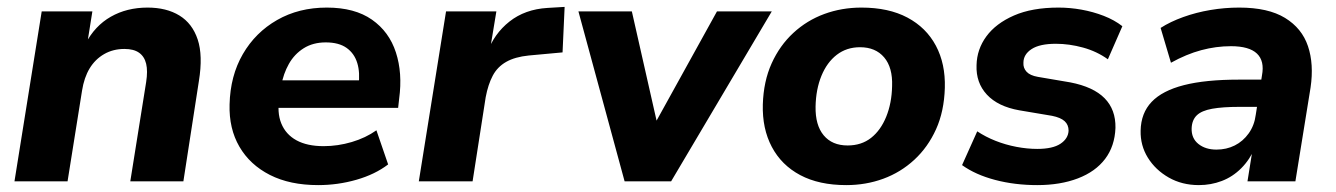

<svg xmlns="http://www.w3.org/2000/svg" viewBox="-20 -526 3877 557"><path d="M22 0 101 -493H248L233 -399H228Q255 -451 301.5 -477.5Q348 -504 408 -504Q463 -504 500.5 -481Q538 -458 553.5 -411.5Q569 -365 557 -291L512 0H358L404 -288Q409 -320 404 -341Q399 -362 383.5 -373Q368 -384 341 -384Q308 -384 282 -369Q256 -354 240 -327.5Q224 -301 218 -263L176 0Z M903 11Q821 11 763 -18.5Q705 -48 674.5 -100.5Q644 -153 646 -223Q648 -306 684.5 -369Q721 -432 784 -468Q847 -504 928 -504Q1009 -504 1059 -469Q1109 -434 1128.5 -374Q1148 -314 1138 -240L1135 -213H768L780 -293H1035L1020 -278Q1025 -315 1016.5 -343Q1008 -371 985.5 -387Q963 -403 925 -403Q888 -403 861 -386Q834 -369 818 -340.5Q802 -312 796 -278L791 -245Q783 -200 796 -168Q809 -136 840 -119Q871 -102 919 -102Q960 -102 1000.5 -114Q1041 -126 1072 -148L1106 -49Q1068 -20 1014 -4.5Q960 11 903 11Z M1195 0 1274 -493H1420L1400 -372H1393Q1413 -428 1458 -463.5Q1503 -499 1568 -503L1618 -506L1612 -374L1514 -365Q1474 -361 1448.5 -346.5Q1423 -332 1409.5 -306.5Q1396 -281 1389 -244L1351 0Z M1792 0 1658 -493H1813L1892 -144H1867L2060 -493H2219L1927 0Z M2435 11Q2356 11 2301.5 -18Q2247 -47 2219 -100Q2191 -153 2193 -223Q2195 -290 2218.5 -342Q2242 -394 2281.5 -430.5Q2321 -467 2371.5 -485.5Q2422 -504 2479 -504Q2558 -504 2612.5 -475Q2667 -446 2695 -393.5Q2723 -341 2721 -271Q2719 -203 2695.5 -151Q2672 -99 2632.5 -62.5Q2593 -26 2542.5 -7.5Q2492 11 2435 11ZM2439 -104Q2479 -104 2507 -126Q2535 -148 2551 -187.5Q2567 -227 2568 -276Q2570 -330 2545 -359.5Q2520 -389 2475 -389Q2436 -389 2407.5 -367Q2379 -345 2363 -306Q2347 -267 2346 -217Q2345 -163 2369.5 -133.5Q2394 -104 2439 -104Z M2989 11Q2924 11 2867 -4Q2810 -19 2771 -47L2815 -145Q2839 -129 2868 -117.5Q2897 -106 2928.5 -100Q2960 -94 2989 -94Q3034 -94 3056.5 -109Q3079 -124 3080 -147Q3080 -164 3068.5 -174.5Q3057 -185 3032 -190L2937 -206Q2875 -217 2843 -251.5Q2811 -286 2813 -337Q2814 -383 2841.5 -420.5Q2869 -458 2921.5 -481Q2974 -504 3051 -504Q3084 -504 3117.5 -498Q3151 -492 3182 -480Q3213 -468 3236 -450L3194 -354Q3162 -377 3122 -388Q3082 -399 3043 -399Q2996 -399 2972.5 -383.5Q2949 -368 2949 -344Q2948 -329 2958 -318Q2968 -307 2991 -303L3085 -287Q3152 -274 3184.5 -241Q3217 -208 3216 -155Q3214 -102 3186 -65Q3158 -28 3107 -8.5Q3056 11 2989 11Z M3458 11Q3409 11 3370.5 -11Q3332 -33 3310 -68.5Q3288 -104 3289 -147Q3290 -198 3321 -230.5Q3352 -263 3414.5 -279Q3477 -295 3574 -295H3652L3640 -216H3576Q3527 -216 3496.5 -210.5Q3466 -205 3452 -191.5Q3438 -178 3437 -154Q3436 -125 3456.5 -108.5Q3477 -92 3509 -92Q3538 -92 3562 -104Q3586 -116 3602.5 -139Q3619 -162 3623 -193L3641 -307Q3649 -349 3626.5 -370.5Q3604 -392 3551 -392Q3508 -392 3465 -380.5Q3422 -369 3377 -344L3347 -445Q3375 -463 3412.5 -476.5Q3450 -490 3491.5 -497Q3533 -504 3575 -504Q3659 -504 3708 -474Q3757 -444 3774.5 -392Q3792 -340 3782 -272L3738 0H3599L3615 -100H3622Q3606 -63 3581 -38Q3556 -13 3524.5 -1Q3493 11 3458 11Z"/></svg>

Font: Nunito Sans 11pt ExtraBold
Style: Italic
Weight: 800
Italic angle: -9°
Version: Version 3.101;gftools[0.9.27]